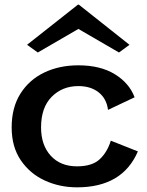

<svg xmlns="http://www.w3.org/2000/svg" viewBox="-20 -791 631 823"><path d="M310 12Q236 12 172.5 -17Q109 -46 69.5 -103.5Q30 -161 30 -245Q30 -330 67.5 -389.5Q105 -449 169.5 -480Q234 -511 316 -511Q410 -511 472 -473Q534 -435 557 -374L443 -320Q437 -368 403 -395Q369 -422 316 -422Q247 -422 201.5 -376Q156 -330 156 -245Q156 -169 197.5 -123.5Q239 -78 310 -78Q375 -78 407.5 -108.5Q440 -139 455 -188L571 -142Q505 12 310 12ZM142 -566 96 -599 314 -771H318L535 -599L490 -566L316 -667Z"/></svg>

Font: Panamera
Style: Bold
Weight: 700
Designer: Bastien Sozeau
Foundry: NBR — Bastien Sozeau
Version: Version 3.002; ttfautohint (v1.8.4.7-5d5b);gftools[0.9.33]